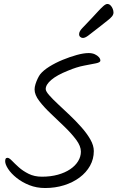

<svg xmlns="http://www.w3.org/2000/svg" viewBox="-20 -971 591 966"><path d="M207 -25Q164 -25 127.5 -39.5Q91 -54 63.5 -76Q36 -98 21 -121Q6 -144 6 -160Q6 -168 8.5 -172.5Q11 -177 18 -177Q26 -177 40 -162.5Q54 -148 74.5 -129.5Q95 -111 124 -96.5Q153 -82 191 -82Q235 -82 271 -92Q307 -102 333 -119.5Q359 -137 373 -160Q387 -183 387 -208Q387 -236 363.5 -267.5Q340 -299 305.5 -332.5Q271 -366 236 -399Q201 -432 177.5 -463Q154 -494 154 -521Q154 -533 158.5 -547.5Q163 -562 169.5 -575.5Q176 -589 182 -597Q198 -617 228.5 -636Q259 -655 295.5 -670Q332 -685 366.5 -694.5Q401 -704 426 -704Q444 -704 457 -698Q470 -692 477.5 -683.5Q485 -675 485 -666Q485 -657 463 -652.5Q441 -648 403.5 -641Q366 -634 321 -615Q266 -593 238 -569Q210 -545 210 -523Q210 -512 227.5 -492Q245 -472 272.5 -446.5Q300 -421 331 -391.5Q362 -362 389.5 -331Q417 -300 434.5 -269.5Q452 -239 452 -211Q452 -171 433 -137Q414 -103 380.5 -78Q347 -53 302.5 -39Q258 -25 207 -25ZM443 -881Q459 -898 473.5 -914Q488 -930 500 -940.5Q512 -951 520 -951Q529 -951 536 -944Q543 -937 547 -927Q551 -917 551 -908Q551 -898 543.5 -888.5Q536 -879 519.5 -866.5Q503 -854 477 -833Q440 -804 424 -792Q408 -780 397 -780Q390 -780 384 -785Q378 -790 378 -799Q378 -813 394 -829.5Q410 -846 443 -881Z"/></svg>

Font: Kalam Variable Light
Style: Regular
Weight: 300
Designer: Lipi Raval, Jonny Pinhorn
Foundry: Indian Type Foundry
Version: Version 3.000